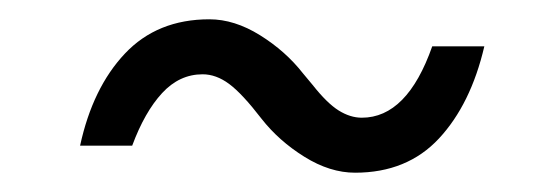

<svg xmlns="http://www.w3.org/2000/svg" viewBox="-20 -416 562 199"><path d="M251 -293Q231 -319 217.5 -329Q204 -339 190 -339Q166 -339 148 -319.5Q130 -300 117 -265H63Q76 -325 109.5 -360.5Q143 -396 197 -396Q223 -396 249.5 -379.5Q276 -363 294 -340L304 -328Q319 -309 331 -301.5Q343 -294 355 -294Q402 -294 428 -368H482Q468 -308 435 -272.5Q402 -237 348 -237Q322 -237 295.5 -253.5Q269 -270 251 -293Z"/></svg>

Font: Oak Sans Light Italic
Style: Regular
Weight: 400
Italic angle: -9.5°
Foundry: Erik Kennedy, Walven
Version: Version 1.000;Glyphs 3.1.2 (3151)